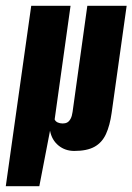

<svg xmlns="http://www.w3.org/2000/svg" viewBox="-31 -515 458 664"><path d="M-11 129 77 -495H213L158 -102Q161 -95 168.5 -91.5Q176 -88 186 -88Q195 -88 201.5 -91.5Q208 -95 213 -104Q218 -113 220 -128L271 -495H407L355 -124Q349 -81 335.5 -51.5Q322 -22 296 -7.5Q270 7 226 7Q194 7 171 -12Q148 -31 142 -63L105 129Z"/></svg>

Font: Alumni Sans Thin ExtraBold
Style: Italic
Weight: 800
Italic angle: -8°
Version: Version 1.016